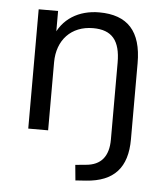

<svg xmlns="http://www.w3.org/2000/svg" viewBox="-50 -530 657 764"><g transform="rotate(5 278.5 -147.5)"><path d="M279.4 189.2 321.6 186.3C432.4 178.4 485.3 120.6 485.3 6.9V-297.1C485.3 -424.5 429.4 -485.3 315.7 -485.3C235.3 -485.3 167.6 -446.1 141.2 -370.6H152V-476.5H74.5V0H153.9V-271.6C153.9 -360.8 209.8 -420.6 297.1 -420.6C372.5 -420.6 405.9 -380.4 405.9 -292.2V14.7C405.9 82.4 375.5 118.6 315.7 123.5L273.5 127.5Z"/></g></svg>

Font: LL Pando Sans
Style: Regular
Weight: 400
Designer: Joshua Smith
Foundry: Joshua Smith
Version: Version 1.000;Glyphs 3.2.1 (3258)